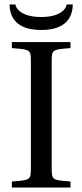

<svg xmlns="http://www.w3.org/2000/svg" viewBox="-20 -838 368 858"><path d="M23 -818C23 -765 50 -704 164 -704C278 -704 305 -765 305 -818H278C276 -800 252 -762 164 -762C76 -762 51 -800 49 -818ZM33 0H295V-27C213 -33 211 -34 211 -87V-563C211 -616 213 -617 295 -623V-650H33V-623C116 -617 118 -616 118 -563V-87C118 -34 116 -33 33 -27Z"/></svg>

Font: erewhon
Style: Regular
Weight: 400
Version: Version 1.0.0